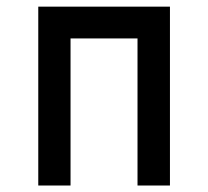

<svg xmlns="http://www.w3.org/2000/svg" viewBox="-20 -572 640 592"><path d="M98 -551.5H504V0H404V-453.5H197.5V0H98Z"/></svg>

Font: JuliaMono SemiBold
Style: Regular
Weight: 600
Monospace: yes
Designer: cormullion
Foundry: corm
Version: Version 0.055; ttfautohint (v1.8.4)